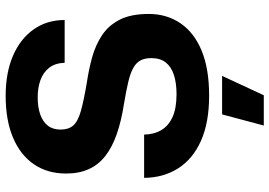

<svg xmlns="http://www.w3.org/2000/svg" viewBox="-162 -616 988 705"><g transform="rotate(-90 332.5 -264.0)"><path d="M333.1 9.4Q234.4 9.4 167.4 -20.6Q100.4 -50.6 66.2 -104.6Q32 -158.7 31.4 -229.3H190.3Q190.9 -193.3 206.6 -166.5Q222.3 -139.7 254.6 -125Q287 -110.3 339 -110.3Q379.1 -110.3 408.9 -119.8Q438.7 -129.3 454.9 -149.6Q471.1 -170 471.1 -202.3Q471.1 -226.4 462.9 -242.2Q454.7 -258 435.4 -268.9Q416.1 -279.9 383.3 -287.6Q350.4 -295.4 301.1 -303.6Q238.4 -313.4 190.7 -330.3Q143 -347.1 111.1 -372.3Q79.3 -397.4 63.3 -432.9Q47.3 -468.3 47.3 -515.7Q47.3 -584.6 81.6 -634.4Q116 -684.3 179.8 -711Q243.6 -737.7 332 -737.7Q418 -737.7 480.2 -710.6Q542.4 -683.6 576.6 -634.9Q610.9 -586.3 611.1 -521.1H454Q452.7 -556.4 435.4 -578.3Q418.1 -600.1 390 -610.1Q361.9 -620.1 327.3 -620.1Q290.4 -620.1 263.8 -610.6Q237.1 -601 222.9 -582.6Q208.7 -564.3 208.7 -535.7Q208.7 -506.9 223.7 -489.6Q238.7 -472.4 277.1 -461.5Q315.6 -450.6 384.4 -439.1Q430.7 -432.3 474.8 -420Q518.9 -407.7 554.8 -384.1Q590.7 -360.6 612 -319.3Q633.3 -278 633.3 -212.1Q633.3 -147 599.6 -96.7Q565.9 -46.4 499.4 -18.5Q432.9 9.4 333.1 9.4ZM223.6 210.1 264.4 57H405.9L334.7 210.1Z"/></g></svg>

Font: Mona Sans ExtraLight
Style: Regular
Weight: 200
Designer: Deni Anggara
Foundry: GitHub
Version: Version 2.000